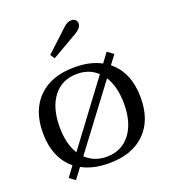

<svg xmlns="http://www.w3.org/2000/svg" viewBox="-140 -838 859 972"><g transform="rotate(-20 290.0 -351.5)"><path d="M212 -584 196 -607 310 -713Q333 -736 355 -736Q370 -736 378 -728Q386 -720 386 -709Q386 -686 354 -666ZM553 -248Q553 -126 483.5 -58Q414 10 290 10Q204 10 144 -23L102 33L71 10L111 -44Q70 -77 48 -129Q26 -181 26 -248Q26 -370 95.5 -438.5Q165 -507 290 -507Q374 -507 433 -475L470 -525L503 -501L467 -453Q509 -420 531 -368Q553 -316 553 -248ZM152 -99 399 -430Q356 -471 290 -471Q209 -471 162.5 -411.5Q116 -352 116 -248Q116 -157 152 -99ZM463 -248Q463 -339 426 -398L178 -68Q223 -25 290 -25Q369 -25 416 -84.5Q463 -144 463 -248Z"/></g></svg>

Font: Trirong
Style: Regular
Weight: 400
Version: Version 1.000